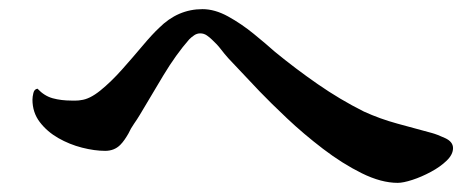

<svg xmlns="http://www.w3.org/2000/svg" viewBox="-20 -565 1040 420"><path d="M971 -241Q971 -227 957 -213.5Q943 -200 922.5 -189Q902 -178 882 -171.5Q862 -165 850 -165Q814 -165 771.5 -186Q729 -207 686.5 -239.5Q644 -272 608 -306Q572 -340 548 -365L480 -437Q471 -447 463 -457.5Q455 -468 444 -478Q439 -483 432.5 -487.5Q426 -492 418 -492Q411 -492 405 -488Q399 -484 394 -479Q365 -446 337 -399.5Q309 -353 286 -314Q280 -304 273 -294Q266 -284 261 -273Q257 -266 252.5 -259.5Q248 -253 243 -248Q230 -235 210 -235Q187 -235 159.5 -242Q132 -249 107.5 -263Q83 -277 67 -298Q51 -319 51 -347Q51 -353 53 -361.5Q55 -370 62 -371Q77 -355 95.5 -350Q114 -345 136 -345Q141 -345 146.5 -345Q152 -345 157 -346Q176 -348 199.5 -367Q223 -386 247 -413Q271 -440 292 -465Q313 -490 328 -504Q369 -545 423 -545Q450 -545 479 -529Q508 -513 535 -491Q562 -469 581 -452Q626 -415 675 -381Q724 -347 776 -321Q811 -305 849.5 -294.5Q888 -284 925 -274Q936 -271 953.5 -263Q971 -255 971 -241Z"/></svg>

Font: Kaisei HarunoUmi
Style: Bold
Weight: 700
Designer: Font-Kai, 金井和夫
Foundry: KAZUO KANAI
Version: Version 5.003